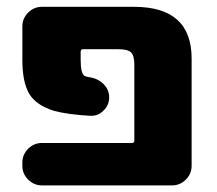

<svg xmlns="http://www.w3.org/2000/svg" viewBox="-20 -567 640 566"><path d="M544.9 -78.1Q544.9 -54.7 527.8 -37.6Q510.7 -20.5 487.3 -20.5H103.5Q80.1 -20.5 63 -37.6Q45.9 -54.7 45.9 -78.1V-87.9Q45.9 -111.3 63 -128.4Q80.1 -145.5 103.5 -145.5H369.1Q376 -145.5 376 -152.3V-376Q376 -403.3 366.2 -412.6Q356.4 -421.9 329.1 -421.9H224.6Q217.8 -421.9 217.8 -414.1V-390.6Q217.8 -351.6 228.5 -343.8Q233.4 -340.8 246.1 -338.9Q269.5 -335 285.6 -318.8Q301.8 -302.7 301.8 -280.3Q301.8 -256.8 285.2 -241.2Q270.5 -225.6 249 -225.6Q248 -225.6 246.1 -225.6Q178.7 -229.5 139.6 -240.2Q85.9 -256.8 65.9 -291Q45.9 -325.2 45.9 -390.6V-489.3Q45.9 -512.7 63 -529.8Q80.1 -546.9 103.5 -546.9H375Q544.9 -546.9 544.9 -394.5Z"/></svg>

Font: Gen Jyuu Gothic Heavy
Style: Bold
Weight: 900
Designer: [Source Han Sans]
Ryoko NISHIZUKA  (kana & ideographs); Paul D. Hunt (Latin, Greek & Cyrillic); Wenlong ZHANG  (bopomofo
Version: Version 1.002.20150607